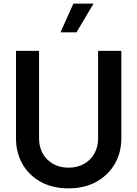

<svg xmlns="http://www.w3.org/2000/svg" viewBox="-20 -1025 755 1057"><path d="M520 -745H648V-264Q648 -184 611.5 -122Q575 -60 510 -24Q445 12 358 12Q270 12 205 -23.5Q140 -59 104 -121.5Q68 -184 68 -264V-745H195V-264Q195 -192 240.5 -147Q286 -102 358 -102Q405 -102 442 -122.5Q479 -143 499.5 -179.5Q520 -216 520 -264ZM313 -847 384 -1005H495L401 -847Z"/></svg>

Font: Plus Jakarta Display Medium
Style: Regular
Weight: 500
Designer: Gumpita Rahayu
Foundry: Tokotype Studio
Version: Version 1.000